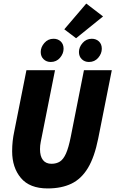

<svg xmlns="http://www.w3.org/2000/svg" viewBox="-20 -1043 646 1075"><path d="M247 12Q146 12 97 -46.5Q48 -105 48 -196Q48 -226 51 -253Q54 -280 60 -308L128 -650H288L216 -288Q212 -268 208 -248Q204 -228 204 -208Q204 -168 220.5 -147Q237 -126 268 -126Q296 -126 315.5 -138.5Q335 -151 349.5 -183.5Q364 -216 376 -276L450 -650H606L530 -268Q509 -163 472 -102Q435 -41 379.5 -14.5Q324 12 247 12ZM264 -696Q240 -696 224 -711.5Q208 -727 208 -752Q208 -779 228.5 -802.5Q249 -826 280 -826Q304 -826 320 -811Q336 -796 336 -770Q336 -743 316 -719.5Q296 -696 264 -696ZM478 -696Q454 -696 438 -711.5Q422 -727 422 -752Q422 -779 442.5 -802.5Q463 -826 494 -826Q518 -826 534 -811Q550 -796 550 -770Q550 -743 530 -719.5Q510 -696 478 -696ZM406 -829 340 -879 463 -1023 557 -951Z"/></svg>

Font: Source Code Pro ExtraLight Black
Style: Italic
Weight: 900
Italic angle: -11°
Monospace: yes
Version: Version 1.016;hotconv 1.0.116;makeotfexe 2.5.65601